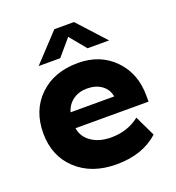

<svg xmlns="http://www.w3.org/2000/svg" viewBox="-129 -804 844 919"><g transform="rotate(-20 292.5 -345.0)"><path d="M350.1 -700.2 478 -560.1H368.2L299.8 -643.1L229 -560.1H119.1L250 -700.2ZM299.8 -509.8Q412.6 -509.8 483.9 -437Q555.2 -364.3 555.2 -250V-220.2H183.1Q189.9 -174.8 229.7 -147.5Q269.5 -120.1 330.1 -120.1Q413.1 -120.1 474.1 -168L523.9 -64Q443.8 9.8 310.1 9.8Q184.1 9.8 106.9 -61.8Q29.8 -133.3 29.8 -250Q29.8 -366.7 104 -438.2Q178.2 -509.8 299.8 -509.8ZM187 -299.8H409.2Q402.8 -337.4 373 -358.6Q343.3 -379.9 299.8 -379.9Q257.3 -379.9 227.5 -358.4Q197.8 -336.9 187 -299.8Z"/></g></svg>

Font: Gully
Style: Bold
Weight: 700
Designer: jaikishan Patel
Foundry: MagicType
Version: Version 1.000;Glyphs 3.2 (3242)